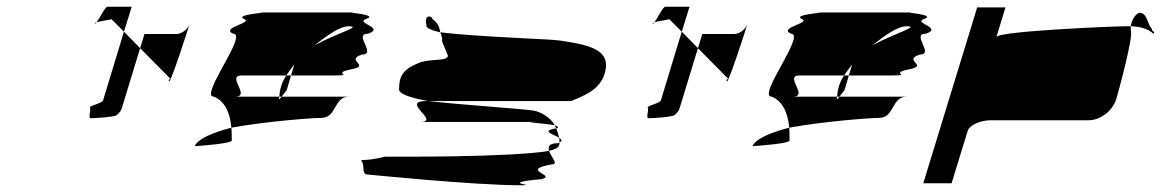

<svg xmlns="http://www.w3.org/2000/svg" viewBox="-20 -732 3446 570"><path d="M261 -662C262 -661 265 -663 267 -666C264 -665 260 -663 261 -662ZM267 -666C276 -678 292 -712 299 -712H371L348 -638L311 -675C295 -671 276 -669 267 -666ZM247 -412C251 -406 241 -381 249 -381C258 -381 317 -384 326 -390C334 -396 340 -404 342 -412L396 -589L348 -638L286 -434C283 -425 243 -418 247 -412ZM396 -589 409 -631H503C519 -631 537 -644 543 -661C539 -647 486 -484 482 -490C477 -497 492 -500 484 -500ZM543 -662V-661Z M558 -298C572 -299 675 -306 668 -316C668 -329 668 -341 667 -353C614 -339 568 -321 558 -298ZM615 -445C570 -445 718 -632 672 -632C633 -650 734 -664 704 -676C675 -689 782 -695 754 -695H1029C1001 -695 1106 -689 1068 -676C1031 -664 1125 -650 1073 -632C1027 -632 1100 -570 1054 -570C1002 -552 1084 -538 1022 -526C961 -514 1035 -508 972 -508H844L854 -541C846 -530 837 -519 830 -508H697C651 -508 726 -445 678 -445H809C806 -433 810 -437 816 -445H1016C970 -445 980 -382 934 -382C908 -382 772 -372 667 -353C663 -398 647 -432 615 -445ZM814 -474C810 -460 810 -451 809 -445H816C822 -453 831 -464 831 -464L844 -508H830C822 -496 817 -485 814 -474ZM913 -597C983 -635 1057 -654 1015 -654C990 -654 955 -630 913 -597Z M1055 -251C1063 -239 1053 -214 1071 -214C1071 -214 1388 -182 1524 -182C1589 -182 1449 -188 1587 -200C1637 -212 1518 -227 1619 -244C1639 -244 1616 -266 1610 -284C1490 -264 1138 -267 1123 -267C1057 -250 1047 -263 1055 -251ZM1165 -470C1160 -454 1196 -442 1251 -432H1676C1715 -449 1771 -467 1779 -532C1784 -586 1725 -600 1639 -612C1615 -616 1405 -622 1287 -636C1291 -626 1294 -617 1292 -610L1310 -566C1305 -549 1263 -559 1225 -546C1199 -534 1164 -523 1165 -470ZM1246 -658C1238 -689 1262 -687 1264 -675C1277 -668 1285 -652 1287 -636C1261 -642 1243 -649 1246 -658ZM1227 -370C1291 -370 1165 -432 1246 -432H1251C1371 -419 1518 -410 1562 -404C1586 -401 1616 -381 1627 -360C1603 -366 1508 -370 1581 -370ZM1627 -360C1628 -357 1630 -354 1631 -351H1633C1640 -354 1636 -357 1627 -360ZM1610 -284C1606 -296 1609 -307 1638 -307C1639 -308 1640 -308 1641 -309C1641 -306 1641 -303 1640 -301C1638 -294 1627 -288 1610 -284ZM1631 -351C1635 -342 1638 -331 1640 -323C1625 -333 1583 -343 1631 -351ZM1640 -323C1641 -318 1641 -313 1641 -309C1651 -314 1647 -318 1640 -323Z M1917 -662C1918 -661 1921 -663 1923 -666C1920 -665 1916 -663 1917 -662ZM1923 -666C1932 -678 1948 -712 1955 -712H2027L2004 -638L1967 -675C1951 -671 1932 -669 1923 -666ZM1903 -412C1907 -406 1897 -381 1905 -381C1914 -381 1973 -384 1982 -390C1990 -396 1996 -404 1998 -412L2052 -589L2004 -638L1942 -434C1939 -425 1899 -418 1903 -412ZM2052 -589 2065 -631H2159C2175 -631 2193 -644 2199 -661C2195 -647 2142 -484 2138 -490C2133 -497 2148 -500 2140 -500ZM2199 -662V-661Z M2214 -298C2228 -299 2331 -306 2324 -316C2324 -329 2324 -341 2323 -353C2270 -339 2224 -321 2214 -298ZM2271 -445C2226 -445 2374 -632 2328 -632C2289 -650 2390 -664 2360 -676C2331 -689 2438 -695 2410 -695H2685C2657 -695 2762 -689 2724 -676C2687 -664 2781 -650 2729 -632C2683 -632 2756 -570 2710 -570C2658 -552 2740 -538 2678 -526C2617 -514 2691 -508 2628 -508H2500L2510 -541C2502 -530 2493 -519 2486 -508H2353C2307 -508 2382 -445 2334 -445H2465C2462 -433 2466 -437 2472 -445H2672C2626 -445 2636 -382 2590 -382C2564 -382 2428 -372 2323 -353C2319 -398 2303 -432 2271 -445ZM2470 -474C2466 -460 2466 -451 2465 -445H2472C2478 -453 2487 -464 2487 -464L2500 -508H2486C2478 -496 2473 -485 2470 -474ZM2569 -597C2639 -635 2713 -654 2671 -654C2646 -654 2611 -630 2569 -597Z M2721 -188H2805L2853 -344C2858 -360 2890 -375 2922 -375H3212C3247 -375 3283 -403 3294 -438C3299 -454 3346 -627 3337 -640V-654H3319C3291 -654 2944 -640 2938 -622L2965 -710H2881ZM3337 -654C3340 -678 3356 -694 3363 -694C3387 -694 3385 -660 3400 -646C3398 -638 3412 -638 3404 -632C3388 -647 3365 -653 3337 -654Z"/></svg>

Font: bitstorm
Style: ultextobl
Weight: 400
Version: Version 0.2